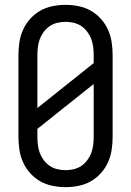

<svg xmlns="http://www.w3.org/2000/svg" viewBox="-20 -763 540 791"><path d="M250 8Q223 8 196 2.5Q169 -3 146 -16Q123 -29 104.5 -49.5Q86 -70 75 -94.5Q64 -119 60 -146Q56 -173 56 -200V-535Q56 -562 60 -589Q64 -616 75 -640.5Q86 -665 104.5 -685.5Q123 -706 146 -719Q169 -732 196 -737.5Q223 -743 250 -743Q277 -743 304 -737.5Q331 -732 354 -719Q377 -706 395.5 -685.5Q414 -665 425 -640.5Q436 -616 440 -589Q444 -562 444 -535V-200Q444 -173 440 -146Q436 -119 425 -94.5Q414 -70 395.5 -49.5Q377 -29 354 -16Q331 -3 304 2.5Q277 8 250 8ZM134 -318 366 -503V-535Q366 -552 364 -569Q362 -586 356 -602Q350 -618 339.5 -632Q329 -646 315 -655.5Q301 -665 284 -669Q267 -673 250 -673Q233 -673 216 -669Q199 -665 185 -655.5Q171 -646 160.5 -632Q150 -618 144 -602Q138 -586 136 -569Q134 -552 134 -535ZM250 -62Q267 -62 284 -66Q301 -70 315 -79.5Q329 -89 339.5 -103Q350 -117 356 -133Q362 -149 364 -166Q366 -183 366 -200V-417L134 -232V-200Q134 -183 136 -166Q138 -149 144 -133Q150 -117 160.5 -103Q171 -89 185 -79.5Q199 -70 216 -66Q233 -62 250 -62Z"/></svg>

Font: Iosevka Fuck
Style: Regular
Weight: 400
Monospace: yes
Designer: Belleve Invis
Foundry: Belleve Invis
Version: Version 28.0.7; ttfautohint (v1.8.3)